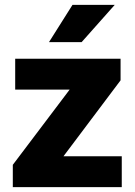

<svg xmlns="http://www.w3.org/2000/svg" viewBox="-20 -770 555 790"><path d="M481 -127V0H32.7V-91.8L266.6 -401.4H42.5V-528.3H476.1V-439.5L241.2 -127ZM181.6 -596.7 278.3 -750H452.1L315.9 -596.7Z"/></svg>

Font: Vazirmatn UI FD Black
Style: Regular
Weight: 900
Designer: Saber Rastikerdar
Foundry: Saber Rastikerdar
Version: Version 33.003